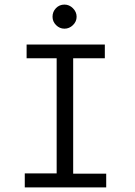

<svg xmlns="http://www.w3.org/2000/svg" viewBox="-20 -817 590 837"><path d="M88 0V-61H227V-563H96V-623H437V-563H299V-60H443V0ZM261 -692Q240 -692 224.5 -707.5Q209 -723 209 -744Q209 -766 224 -781.5Q239 -797 261 -797Q282 -797 298 -781Q314 -765 314 -744Q314 -723 298 -707.5Q282 -692 261 -692Z"/></svg>

Font: Inconsolata SemiExpanded
Style: Regular
Weight: 400
Width: 6
Monospace: yes
Designer: Raph Levien, Cyreal, Brenton Simpson
Foundry: Raph Levien, Cyreal, Google
Version: Version 3.000; ttfautohint (v1.8.2.53-6de2)